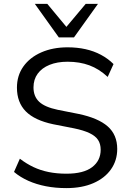

<svg xmlns="http://www.w3.org/2000/svg" viewBox="-20 -957 665 986"><path d="M321 9Q265 9 216 -0.5Q167 -10 125.5 -28.5Q84 -47 52 -74L82 -142Q116 -116 152 -99Q188 -82 230 -73.5Q272 -65 321 -65Q409 -65 453 -98.5Q497 -132 497 -188Q497 -218 483.5 -238.5Q470 -259 439.5 -273.5Q409 -288 360 -298L253 -319Q158 -339 112.5 -385Q67 -431 67 -507Q67 -569 100 -615.5Q133 -662 192 -688Q251 -714 327 -714Q376 -714 419 -704.5Q462 -695 498.5 -675.5Q535 -656 563 -628L533 -562Q489 -603 439 -621.5Q389 -640 327 -640Q274 -640 234.5 -624Q195 -608 173.5 -578.5Q152 -549 152 -508Q152 -462 181 -434.5Q210 -407 277 -393L383 -372Q484 -351 533 -308Q582 -265 582 -192Q582 -133 550 -87.5Q518 -42 459.5 -16.5Q401 9 321 9ZM282 -765 159 -937H223L321 -819L420 -937H483L360 -765Z"/></svg>

Font: Nunito Sans 11pt
Style: Regular
Weight: 400
Version: Version 3.101;gftools[0.9.27]